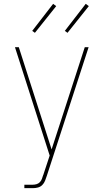

<svg xmlns="http://www.w3.org/2000/svg" viewBox="-20 -766 540 1001"><path d="M107 215V197H151Q161 197 171 194Q181 191 188 183.5Q195 176 198.5 166.5Q202 157 205 147L206 146V145Q206 145 206 145Q206 145 206 145L239 45L58 -520H78L249 13L422 -520H442L224 151Q220 163 215 176Q210 189 200.5 198.5Q191 208 178 211.5Q165 215 151 215ZM332 -595 318 -605 427 -746 443 -734ZM162 -595 148 -605 257 -746 273 -734Z"/></svg>

Font: Zed Mono Thin
Style: Regular
Weight: 100
Monospace: yes
Designer: Belleve Invis
Foundry: Belleve Invis
Version: Version 1.0.0; ttfautohint (v1.8.4)